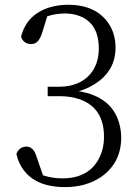

<svg xmlns="http://www.w3.org/2000/svg" viewBox="-20 -762 575 796"><path d="M175.8 -694.3 155.3 -627.9Q142.6 -586.9 121.1 -581.1Q114.3 -579.1 107.4 -579.1Q77.1 -581.1 67.4 -609.4Q89.8 -701.2 185.5 -731.4Q221.7 -742.2 262.7 -742.2Q377.9 -742.2 430.7 -664.1Q459 -621.1 459 -564.5Q459 -467.8 372.1 -413.1Q342.8 -394.5 306.6 -383.8Q442.4 -361.3 473.6 -252.9Q482.4 -223.6 482.4 -191.4Q482.4 -85.9 397.5 -27.3Q335 13.7 250 13.7Q99.6 13.7 55.7 -97.7Q50.8 -111.3 47.9 -124Q59.6 -153.3 88.9 -154.3Q114.3 -154.3 127 -125Q130.9 -115.2 135.7 -100.6L158.2 -35.2Q197.3 -22.5 238.3 -22.5Q347.7 -22.5 390.6 -105.5Q411.1 -144.5 411.1 -195.3Q411.1 -313.5 312.5 -349.6Q274.4 -363.3 227.5 -363.3H177.7V-402.3H221.7Q324.2 -402.3 368.2 -474.6Q389.6 -511.7 389.6 -560.5Q389.6 -665 310.5 -695.3Q283.2 -706.1 250 -706.1Q210 -706.1 175.8 -694.3Z"/></svg>

Font: GenYoMin JP Light
Style: Regular
Weight: 300
Version: Version 1.001;PS 1;hotconv 16.6.51;makeotf.lib2.5.65220 DEVE